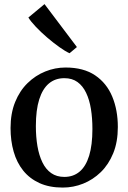

<svg xmlns="http://www.w3.org/2000/svg" viewBox="-20 -878 608 910"><path d="M30 -271Q30 -341 51.8 -394.5Q73.5 -448 110.8 -484.2Q148 -520.5 194.5 -539.2Q241 -558 290.5 -558Q376 -558 430.8 -521Q485.5 -484 512 -420.2Q538.5 -356.5 538.5 -276Q538.5 -205.5 516.8 -152Q495 -98.5 457.8 -62.2Q420.5 -26 374 -7.5Q327.5 11 277.5 11Q214 11 167.2 -10.2Q120.5 -31.5 90 -69.5Q59.5 -107.5 44.8 -159Q30 -210.5 30 -271ZM285 -39.5Q327.5 -39.5 357.2 -64.5Q387 -89.5 402.5 -140Q418 -190.5 418 -266.5Q418 -317.5 411 -361.2Q404 -405 388.2 -438Q372.5 -471 347.2 -489.2Q322 -507.5 285 -507.5Q242 -507.5 212 -482.5Q182 -457.5 166 -407.2Q150 -357 150 -280.5Q150 -229 157.5 -185.2Q165 -141.5 181 -108.5Q197 -75.5 222.8 -57.5Q248.5 -39.5 285 -39.5ZM309 -626Q289 -635 261 -655Q233 -675 203.5 -700.2Q174 -725.5 150 -750.8Q126 -776 114.5 -795L191 -858.5L344.5 -655L310 -626Z"/></svg>

Font: Merriweather 48pt Medium
Style: Regular
Weight: 500
Version: Version 2.100